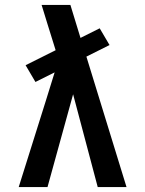

<svg xmlns="http://www.w3.org/2000/svg" viewBox="-20 -760 590 780"><path d="M56 0 166 -350 202 -466 124 -427 84 -495 206 -556 197 -585Q185 -623 173 -662Q161 -701 149 -740H266L307 -606L385 -645L425 -577L331 -530L494 0H377L277 -377L173 0Z"/></svg>

Font: Lode Term
Style: Bold
Weight: 700
Monospace: yes
Designer: Belleve Invis
Foundry: Belleve Invis
Version: Version 29.2.0